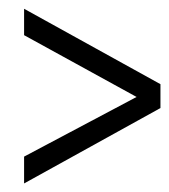

<svg xmlns="http://www.w3.org/2000/svg" viewBox="-20 -439 388 440"><path d="M347.7 -191.4 35.2 -18.6V-80.1L293 -216.8L35.2 -358.4V-418.9L347.7 -246.1Z"/></svg>

Font: RIT TN Joy
Style: Bold
Weight: 700
Designer: Hussain K H
Foundry: Rachana Institute of Typography
Version: 1.6.2